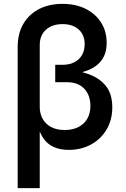

<svg xmlns="http://www.w3.org/2000/svg" viewBox="-20 -757 642 981"><path d="M70.3 204.1V-516.1Q70.3 -585.4 99.1 -634.8Q127.9 -684.1 179.4 -710.7Q231 -737.3 299.3 -737.3Q366.7 -737.3 417.5 -711.9Q468.3 -686.5 496.6 -641.8Q524.9 -597.2 524.9 -538.6Q524.9 -482.4 498 -447.8Q471.2 -413.1 422.4 -395.5Q373.5 -377.9 307.6 -372.6V-403.3Q375 -398.4 430.9 -378.9Q486.8 -359.4 520.3 -318.6Q553.7 -277.8 553.7 -208.5Q553.7 -144.5 524.7 -95.5Q495.6 -46.4 445.3 -18.8Q395 8.8 331.1 8.8Q287.1 8.8 254.6 -5.9Q222.2 -20.5 201.2 -50.8Q180.2 -81.1 171.4 -127.4H183.1V204.1ZM310.5 -92.8Q351.1 -92.8 380.4 -107.7Q409.7 -122.6 425.8 -150.1Q441.9 -177.7 441.9 -215.3Q441.9 -271 410.2 -304Q378.4 -336.9 323.7 -336.9H262.2V-425.8H298.3Q334 -425.8 359.4 -438.7Q384.8 -451.7 398.7 -475.3Q412.6 -499 412.6 -531.7Q412.6 -578.6 382.1 -606.2Q351.6 -633.8 299.8 -633.8Q246.1 -633.8 214.6 -605Q183.1 -576.2 183.1 -527.3V-210Q183.1 -176.3 198 -149.7Q212.9 -123 241.2 -107.9Q269.5 -92.8 310.5 -92.8Z"/></svg>

Font: Inter
Style: 540
Weight: 540
Designer: Rasmus Andersson
Foundry: rsms
Version: Version 4.001;git-66647c0bb